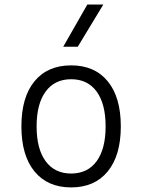

<svg xmlns="http://www.w3.org/2000/svg" viewBox="-20 -815 626 845"><path d="M293 9.8Q189.5 9.8 131.8 -60.5Q74.2 -130.9 74.2 -258.8Q74.2 -387.2 131.8 -457.3Q189.5 -527.3 293 -527.3Q396.5 -527.3 454.1 -457.3Q511.7 -387.2 511.7 -258.8Q511.7 -130.9 454.1 -60.5Q396.5 9.8 293 9.8ZM293 -51.3Q365.7 -51.3 405.3 -105.5Q444.8 -159.7 444.8 -258.8Q444.8 -357.9 405.3 -412.1Q365.7 -466.3 293 -466.3Q220.7 -466.3 180.9 -412.1Q141.1 -357.9 141.1 -258.8Q141.1 -159.7 180.9 -105.5Q220.7 -51.3 293 -51.3ZM258.3 -609.4 364.3 -794.9H434.6L322.3 -609.4Z"/></svg>

Font: Cascadia Mono PL Light
Style: Regular
Weight: 300
Monospace: yes
Designer: Aaron Bell
Foundry: Saja Typeworks
Version: Version 2404.023; ttfautohint (v1.8.4)